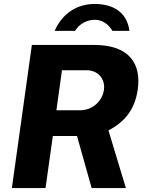

<svg xmlns="http://www.w3.org/2000/svg" viewBox="-20 -950 744 970"><path d="M256 -794H359C382 -832 422 -850 460 -850C497 -850 529 -827 548 -794H634C621 -893 546 -930 458 -930C372 -930 296 -885 256 -794ZM616 0 528 -291C600 -329 660 -386 676 -498C694 -628 634 -723 455 -723H141L40 0H210L247 -263H369L443 0ZM385 -393H265L293 -595H418C473 -595 513 -554 505 -495C496 -438 447 -393 385 -393Z"/></svg>

Font: United Sans ExtraBold
Style: Italic
Weight: 800
Italic angle: -8°
Designer: Pablo Impallari, Rodrigo Fuenzalida (Modified by Dan O. Williams)
Version: Version 1.000;PS 001.000;hotconv 1.0.88;makeotf.lib2.5.64775